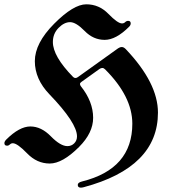

<svg xmlns="http://www.w3.org/2000/svg" viewBox="-87 -738 775 878"><path d="M-66.9 -83.5Q-66.9 -91.3 -58.1 -100.1Q2 -159.7 51.8 -159.7Q101.6 -159.7 145.5 -114.7Q189.5 -69.8 221.2 -69.8Q239.7 -69.8 252.4 -82.5Q265.1 -95.2 265.1 -114.3Q265.1 -175.8 139.2 -306.6Q72.3 -376 72.3 -458.3Q72.3 -540.5 160.6 -629.4Q249 -718.3 307.6 -718.3Q366.2 -718.3 408.7 -674.6Q451.2 -630.9 470.7 -630.9Q479.5 -630.9 485.4 -636.7Q491.2 -642.6 499 -642.6Q510.7 -642.6 510.7 -630.9Q510.7 -623 503.4 -615.7Q443.4 -555.7 391.6 -555.7Q339.8 -555.7 300.3 -596.2Q260.7 -636.7 233.6 -636.7Q206.5 -636.7 180.7 -610.4Q154.8 -584 154.8 -545.9Q154.8 -480.5 247.1 -386.2Q252 -381.3 257.8 -381.3Q263.7 -381.3 269.5 -385.7L453.1 -517.1Q461.4 -522.9 470.2 -522.9Q479 -522.9 488.3 -513.2Q635.3 -358.4 635.3 -223.1Q635.3 27.3 295.4 118.2Q288.1 120.1 282.7 120.1Q268.6 120.1 268.6 107.4Q268.6 96.7 288.1 91.8Q518.1 34.7 518.1 -172.4Q518.1 -296.4 393.6 -420.9Q387.2 -427.2 380.9 -427.2Q374.5 -427.2 367.7 -422.4L285.2 -363.3Q278.8 -358.9 278.8 -354Q278.8 -349.1 282.7 -343.8Q338.9 -273.4 338.9 -199.2Q338.9 -130.4 274.4 -65.9Q198.7 9.8 140.4 9.8Q82 9.8 37.1 -36.6Q-7.8 -83 -28.3 -83Q-36.1 -83 -41.7 -77.4Q-47.4 -71.8 -54.7 -71.8Q-66.9 -71.8 -66.9 -83.5Z"/></svg>

Font: UnifrakturMaguntia
Style: Book
Weight: 400
Designer: j. 'mach' wust, Gerrit Ansmann, Georg Duffner, based on a font by Peter Wiegel, original typeface by Carl Albert Fahrenw
Version: Version 2017-03-19